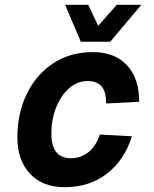

<svg xmlns="http://www.w3.org/2000/svg" viewBox="-20 -764 640 796"><path d="M248 12Q156 12 104 -44Q52 -100 52 -194Q52 -294 91 -374.5Q130 -455 200.5 -501.5Q271 -548 365 -548Q456 -548 506.5 -493.5Q557 -439 557 -342L420 -335Q420 -384 401 -406Q382 -428 342 -428Q301 -428 267.5 -399Q234 -370 213.5 -320.5Q193 -271 193 -210Q193 -108 274 -108Q315 -108 346.5 -133Q378 -158 394 -206L527 -199Q497 -102 424.5 -45Q352 12 248 12ZM566 -744 437 -591H315L250 -744H346L387 -657L464 -744Z"/></svg>

Font: Geist Mono
Style: Bold Italic
Weight: 700
Italic angle: -12°
Monospace: yes
Designer: Basement.studio, Andrés Briganti, Mateo Zaragoza
Foundry: Basement.studio, Vercel, Andrés Briganti, Guido Ferreyra, Mateo Zaragoza
Version: Version 1.500; ttfautohint (v1.8.4.7-5d5b)